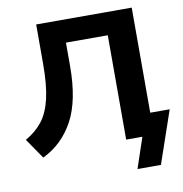

<svg xmlns="http://www.w3.org/2000/svg" viewBox="-93 -792 1001 1049"><g transform="rotate(-10 407.5 -268.0)"><path d="M89 18 12 -94Q69 -126 105.5 -172.5Q142 -219 159.5 -294.5Q177 -370 177 -488V-705H707V-122H815L715 169H585L642 0H552V-579H320V-450Q320 -258 259.5 -146.5Q199 -35 89 18Z"/></g></svg>

Font: Mulish ExtraBold
Style: Regular
Weight: 800
Designer: Vernon Adams
Foundry: Vernon Adams
Version: Version 3.603; ttfautohint (v1.8.3)